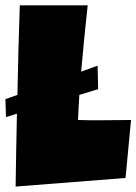

<svg xmlns="http://www.w3.org/2000/svg" viewBox="-33 -727 510 718"><path d="M263.7 -372.1Q262.2 -348.6 261 -325.2Q259.8 -301.8 258.8 -278.3Q281.7 -277.3 304.2 -277.3Q326.7 -277.3 349.6 -277.3Q377 -277.3 403.3 -277.8Q429.7 -278.3 457 -278.3L436.5 -61.5L25.4 -29.3Q26.4 -97.7 27.6 -165.5Q28.8 -233.4 30.3 -301.8L-10.7 -289.1L-12.7 -356.4L32.2 -372.1Q33.7 -456.1 35.9 -539.6Q38.1 -623 41 -707H294.9Q288.1 -645 282 -583.3Q275.9 -521.5 270.5 -459L332 -481.4L334 -393.6Z"/></svg>

Font: Luckiest Guy RUS-BEL-UKR
Style: Regular
Weight: 400
Designer: Astigmatic (AOETI)
Foundry: Astigmatic (AOETI)
Version: Version 1.00 March 11, 2019, initial release